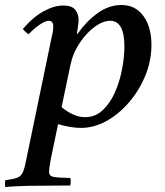

<svg xmlns="http://www.w3.org/2000/svg" viewBox="-78 -500 659 767"><path d="M229 -365H232Q267 -415 312 -447.5Q357 -480 407 -480Q463 -480 495 -436Q527 -392 527 -321Q527 -258 503 -199Q479 -140 438.5 -92.5Q398 -45 348 -17Q298 11 245 11Q225 11 201.5 7Q178 3 154 -4L125 135Q121 157 119.5 168.5Q118 180 118 186Q118 203 135.5 206.5Q153 210 203 211Q205 219 204.5 227.5Q204 236 203 241Q135 242 71 242Q7 242 -57 247Q-58 242 -58 234Q-58 226 -57 220Q-26 216 -10.5 210.5Q5 205 12.5 189.5Q20 174 26 142L127 -345Q132 -365 133.5 -376Q135 -387 135 -393Q135 -417 117 -417Q103 -417 80.5 -401.5Q58 -386 36 -363Q29 -368 23.5 -373Q18 -378 13 -384Q53 -431 95.5 -454.5Q138 -478 175 -478Q209 -478 222.5 -461Q236 -444 236 -420Q236 -412 234.5 -401Q233 -390 229 -365ZM205 -248 168 -72Q191 -53 214.5 -42.5Q238 -32 262 -32Q303 -32 333 -60.5Q363 -89 382 -133Q401 -177 410 -225.5Q419 -274 419 -314Q419 -417 362 -417Q339 -417 314 -402Q289 -387 266.5 -362Q244 -337 228 -308Q212 -279 206 -250Q205 -249 205 -248Z"/></svg>

Font: Castoro
Style: Italic
Weight: 400
Italic angle: -11°
Designer: John Hudson with Paul Hanslow, assisted by Kaja Sojewska.
Foundry: Tiro Typeworks Ltd.
Version: Version 2.04